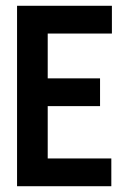

<svg xmlns="http://www.w3.org/2000/svg" viewBox="-20 -644 440 664"><path d="M39 0V-624H367V-528H145V-373H326V-277H145V-96H365V0Z"/></svg>

Font: Inconsolata Condensed ExtraBold
Style: Regular
Weight: 800
Width: 3
Monospace: yes
Designer: Raph Levien, Cyreal, Brenton Simpson
Foundry: Raph Levien, Cyreal, Google
Version: Version 3.001; ttfautohint (v1.8.2.53-6de2)